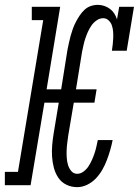

<svg xmlns="http://www.w3.org/2000/svg" viewBox="-50 -763 572 791"><path d="M268 8Q244 8 223.5 -2Q203 -12 190.5 -30.5Q178 -49 172 -71.5Q166 -94 164.5 -117.5Q163 -141 165 -165Q167 -189 171 -213L192 -340H133L76 0H-30V-55H24L128 -680H81V-735H198L142 -395H202L228 -558Q231 -572 234 -586.5Q237 -601 241 -615.5Q245 -630 250 -644Q255 -658 262 -671.5Q269 -685 277.5 -698Q286 -711 297.5 -722Q309 -733 323.5 -738Q338 -743 353 -743Q367 -743 380 -738.5Q393 -734 403.5 -726Q414 -718 421 -707Q428 -696 432 -683L441 -735H502L472 -554H411Q413 -567 414.5 -580.5Q416 -594 416.5 -607Q417 -620 416 -633Q415 -646 411 -658Q407 -670 397.5 -679Q388 -688 375 -688Q361 -688 348 -679Q335 -670 326.5 -657.5Q318 -645 312 -631.5Q306 -618 301.5 -604.5Q297 -591 294 -577Q291 -563 288 -549L263 -395H348L339 -340H254L231 -204Q229 -189 227 -173.5Q225 -158 224.5 -143Q224 -128 225 -113Q226 -98 230 -84Q234 -70 243.5 -58.5Q253 -47 268 -47Q282 -47 294.5 -56.5Q307 -66 315 -78.5Q323 -91 329 -104.5Q335 -118 339.5 -131.5Q344 -145 347 -158.5Q350 -172 353 -186H414Q410 -165 404 -144.5Q398 -124 390.5 -104Q383 -84 372 -64.5Q361 -45 345.5 -28.5Q330 -12 309.5 -2Q289 8 268 8Z"/></svg>

Font: Iosevka Slab Light Oblique
Style: Regular
Weight: 300
Italic angle: -9°
Monospace: yes
Designer: Belleve Invis
Foundry: Belleve Invis
Version: Version 11.1.1; ttfautohint (v1.8.3)